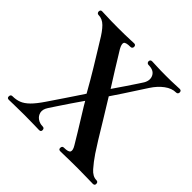

<svg xmlns="http://www.w3.org/2000/svg" viewBox="-178 -905 1084 1084"><g transform="rotate(45 363.5 -363.0)"><path d="M31 0Q17 0 17 -13Q17 -29 31 -29Q60 -29 83.5 -38Q107 -47 131.5 -71Q156 -95 187 -141Q195 -153 211 -176.5Q227 -200 246.5 -229Q266 -258 285 -286.5Q304 -315 317 -335Q276 -408 241 -465.5Q206 -523 184 -558.5Q162 -594 159 -599Q131 -647 106 -672Q81 -697 50 -697Q44 -697 40.5 -701.5Q37 -706 37 -711Q37 -726 50 -726Q57 -726 77.5 -725Q98 -724 125 -723.5Q152 -723 178 -723Q207 -723 234.5 -723.5Q262 -724 281.5 -725Q301 -726 306 -726Q320 -726 320 -711Q320 -706 316.5 -701.5Q313 -697 306 -697Q267 -697 262 -685Q257 -673 272 -646Q275 -642 292 -613.5Q309 -585 336 -542Q363 -499 394 -450Q420 -487 443.5 -522.5Q467 -558 483.5 -582.5Q500 -607 502 -611Q520 -643 506 -670Q492 -697 450 -697Q443 -697 439 -701.5Q435 -706 435 -711Q435 -726 450 -726Q459 -726 487.5 -724.5Q516 -723 564 -723Q608 -723 634 -724.5Q660 -726 670 -726Q684 -726 684 -711Q684 -706 680.5 -701.5Q677 -697 670 -697Q636 -697 603 -672.5Q570 -648 544 -608Q531 -589 498.5 -538Q466 -487 416 -413Q453 -354 487 -297.5Q521 -241 548.5 -196.5Q576 -152 591 -130Q618 -90 645 -59.5Q672 -29 701 -29Q716 -29 716 -13Q716 0 701 0Q691 0 655 -1Q619 -2 581 -2Q552 -2 521.5 -1.5Q491 -1 469 -0.5Q447 0 442 0Q428 0 428 -13Q428 -29 442 -29Q479 -29 484.5 -42Q490 -55 474 -81Q457 -110 434.5 -146.5Q412 -183 391 -217Q370 -251 355.5 -274.5Q341 -298 340 -301Q316 -267 292.5 -232Q269 -197 250 -168.5Q231 -140 220 -123Q203 -97 208 -75.5Q213 -54 231 -41.5Q249 -29 272 -29Q287 -29 287 -13Q287 0 272 0Q263 0 232.5 -1Q202 -2 155 -2Q111 -2 76 -1Q41 0 31 0Z"/></g></svg>

Font: Zen Antique
Style: Regular
Weight: 400
Designer: Yoshimichi Ohira
Foundry: Positype
Version: Version 1.001